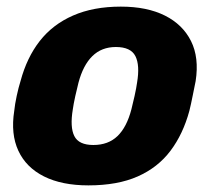

<svg xmlns="http://www.w3.org/2000/svg" viewBox="-20 -550 649 580"><path d="M247 10Q167 10 113 -17Q59 -44 35.5 -94.5Q12 -145 23 -215Q25 -235 30.5 -260.5Q36 -286 42 -305Q61 -376 100 -426Q139 -476 200.5 -503Q262 -530 345 -530Q424 -530 478 -503Q532 -476 557 -426Q582 -376 571 -305Q567 -286 562 -260.5Q557 -235 552 -215Q533 -145 495 -94.5Q457 -44 396 -17Q335 10 247 10ZM262 -112Q307 -112 335 -139Q363 -166 377 -220Q381 -235 386.5 -260Q392 -285 394 -300Q403 -353 389 -380.5Q375 -408 330 -408Q287 -408 259 -380.5Q231 -353 217 -300Q213 -285 207.5 -260Q202 -235 200 -220Q191 -166 204.5 -139Q218 -112 262 -112Z"/></svg>

Font: Rubik Light
Style: Bold Italic
Weight: 700
Italic angle: -12°
Version: Version 2.104